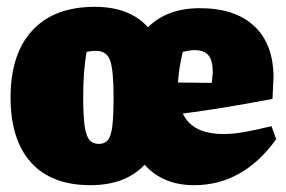

<svg xmlns="http://www.w3.org/2000/svg" viewBox="-20 -529 840 563"><path d="M245 14Q131 14 71 -52.5Q11 -119 11 -243Q11 -371 75 -440Q139 -509 258 -509Q360 -509 414 -449Q470 -505 566 -505Q670 -505 726 -452Q782 -399 782 -302L779 -239Q700 -224 635.5 -213.5Q571 -203 516 -196Q544 -136 636 -136Q665 -136 700 -142.5Q735 -149 776 -159L790 -121Q693 14 549 14Q458 14 404 -46Q348 14 245 14ZM516 -377Q510 -352 506.5 -329.5Q503 -307 502 -287L601 -286L604 -316Q604 -351 591.5 -366.5Q579 -382 550 -382Q542 -382 534 -380.5Q526 -379 516 -377ZM270 -107Q287 -107 296.5 -118.5Q306 -130 309.5 -160.5Q313 -191 313 -246Q313 -323 303 -351.5Q293 -380 261 -380Q251 -380 234 -377Q224 -323 224 -246Q224 -191 228 -161Q232 -131 242 -119Q252 -107 270 -107Z"/></svg>

Font: Piazzolla Black
Style: Regular
Weight: 900
Designer: Juan Pablo del Peral
Foundry: Huerta Tipografica
Version: Version 1.330